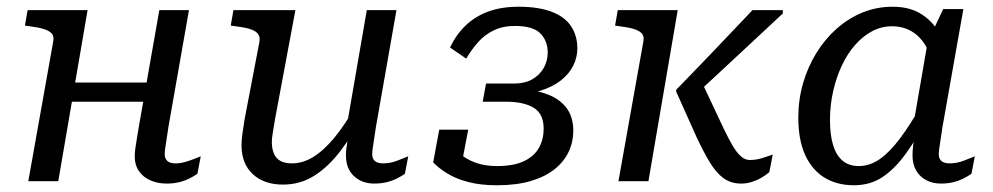

<svg xmlns="http://www.w3.org/2000/svg" viewBox="-20 -538 2949 570"><path d="M153 -236H444L454 -293H163ZM64 0H153L240 -508H62L54 -462L68 -460Q93 -457 109.5 -452Q126 -447 133.5 -438.5Q141 -430 138 -415ZM469 -80Q469 -87 470.5 -98Q472 -109 474.5 -124.5Q477 -140 480 -161L541 -508H453L392 -161Q389 -141 386 -124.5Q383 -108 381.5 -95.5Q380 -83 380 -73Q380 -48 392.5 -30Q405 -12 426.5 -2.5Q448 7 475 7Q495 7 511.5 3Q528 -1 542 -8Q556 -15 566 -22L576 -74Q571 -72 558.5 -67Q546 -62 531 -57.5Q516 -53 501 -53Q485 -53 477 -60Q469 -67 469 -80Z M797 -187Q793 -162 790 -145Q787 -128 787 -116Q787 -97 793 -82.5Q799 -68 812 -60.5Q825 -53 847 -53Q879 -53 910 -72Q941 -91 972.5 -129Q1004 -167 1036 -224L1060 -199Q1026 -136 990 -89Q954 -42 912.5 -16Q871 10 820 10Q764 10 730.5 -21Q697 -52 697 -107Q697 -121 699.5 -140Q702 -159 706 -183L750 -413Q753 -429 745.5 -438Q738 -447 721.5 -452Q705 -457 680 -460L665 -462L673 -508H857ZM1096 -161Q1093 -140 1090.5 -124.5Q1088 -109 1086.5 -98Q1085 -87 1085 -80Q1085 -67 1093 -60Q1101 -53 1117 -53Q1140 -53 1162 -62Q1184 -71 1192 -74L1182 -22Q1172 -15 1158 -8Q1144 -1 1127.5 3Q1111 7 1091 7Q1055 7 1031 -15Q1007 -37 1007 -77Q1007 -86 1008 -95.5Q1009 -105 1011 -116Q1013 -127 1016 -141L1006 -144L1069 -508H1157Z M1509 -461Q1473 -461 1446 -448Q1419 -435 1399.5 -413Q1380 -391 1364 -364L1316 -397Q1334 -435 1362 -462Q1390 -489 1429 -503.5Q1468 -518 1519 -518Q1579 -518 1618 -503Q1657 -488 1675.5 -460Q1694 -432 1694 -394Q1694 -368 1682 -343.5Q1670 -319 1645.5 -299.5Q1621 -280 1583.5 -268.5Q1546 -257 1495 -257L1535 -283L1530 -249L1503 -274Q1556 -274 1596.5 -261Q1637 -248 1659.5 -220.5Q1682 -193 1682 -150Q1682 -117 1668.5 -88Q1655 -59 1627.5 -36.5Q1600 -14 1557 -1Q1514 12 1455 12Q1407 12 1370.5 2.5Q1334 -7 1308 -23Q1282 -39 1266 -56L1284 -153H1370L1354 -69Q1340 -69 1329.5 -78.5Q1319 -88 1314.5 -101.5Q1310 -115 1315 -127Q1323 -103 1342.5 -84.5Q1362 -66 1390.5 -55.5Q1419 -45 1455 -45Q1506 -45 1536.5 -60Q1567 -75 1580.5 -100Q1594 -125 1594 -156Q1594 -200 1564.5 -218Q1535 -236 1483 -236H1413L1423 -290H1507Q1538 -290 1560 -302.5Q1582 -315 1594 -336Q1606 -357 1606 -382Q1606 -417 1584 -439Q1562 -461 1509 -461Z M2129 -155 2065 -291 2020 -235Q2067 -277 2114 -321Q2161 -365 2209 -409.5Q2257 -454 2304 -498V-508H2214Q2176 -468 2138 -428Q2100 -388 2062.5 -349Q2025 -310 1988 -272L1987 -267L2047 -133Q2068 -88 2087 -56.5Q2106 -25 2128 -9Q2150 7 2180 7Q2197 7 2212.5 2Q2228 -3 2241.5 -11Q2255 -19 2264 -27L2274 -79Q2265 -76 2245.5 -69.5Q2226 -63 2206 -63Q2192 -63 2179.5 -74Q2167 -85 2155 -105.5Q2143 -126 2129 -155ZM1816 0H1905L1992 -508H1814L1806 -462L1820 -460Q1845 -457 1861.5 -452Q1878 -447 1885.5 -438.5Q1893 -430 1890 -415Z M2793 -377 2752 -321Q2748 -364 2732 -395Q2716 -426 2689.5 -443Q2663 -460 2628 -460Q2597 -460 2569.5 -445.5Q2542 -431 2519 -405Q2496 -379 2479.5 -344Q2463 -309 2453.5 -267.5Q2444 -226 2444 -182Q2444 -137 2453.5 -106.5Q2463 -76 2482 -60.5Q2501 -45 2529 -45Q2562 -45 2591.5 -65.5Q2621 -86 2651.5 -126.5Q2682 -167 2716 -227L2740 -199Q2705 -132 2671.5 -85Q2638 -38 2601 -13Q2564 12 2515 12Q2465 12 2428 -10.5Q2391 -33 2370.5 -77.5Q2350 -122 2350 -189Q2350 -242 2364 -290.5Q2378 -339 2403.5 -380.5Q2429 -422 2464 -453Q2499 -484 2541 -501Q2583 -518 2630 -518Q2677 -518 2709.5 -499.5Q2742 -481 2762.5 -449.5Q2783 -418 2793 -377ZM2840 -511 2778 -161Q2775 -140 2772.5 -124.5Q2770 -109 2768.5 -98Q2767 -87 2767 -80Q2767 -67 2775 -60Q2783 -53 2799 -53Q2822 -53 2844 -62Q2866 -71 2874 -74L2864 -22Q2854 -15 2840 -8Q2826 -1 2809.5 3Q2793 7 2773 7Q2749 7 2730 -3Q2711 -13 2700 -31.5Q2689 -50 2689 -77Q2689 -91 2691 -107.5Q2693 -124 2698 -152L2684 -124L2736 -425L2742 -430L2780 -511Z"/></svg>

Font: Roboto Serif 20pt
Style: Italic
Weight: 400
Italic angle: -10°
Designer: Greg Gazdowicz
Foundry: Commercial Type
Version: Version 1.008